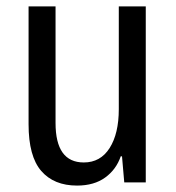

<svg xmlns="http://www.w3.org/2000/svg" viewBox="-20 -568 549 598"><path d="M220 10Q148 10 108.5 -35.5Q69 -81 69 -181V-548H153V-185Q153 -62 241 -62Q293 -62 321.5 -107Q350 -152 350 -228V-548H434V0H367L360 -81H356Q342 -40 307.5 -15Q273 10 220 10Z"/></svg>

Font: Noto Sans Thai Cond
Style: Regular
Weight: 400
Width: 3
Designer: Monotype Design Team
Foundry: Monotype Imaging Inc.
Version: Version 2.002; ttfautohint (v1.8.4.7-5d5b)